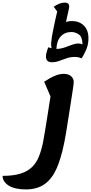

<svg xmlns="http://www.w3.org/2000/svg" viewBox="-148 -1102 705 1487"><path d="M53 365Q-34 365 -81 335Q-128 305 -128 260Q-46 260 9.5 243Q65 226 99.5 192.5Q134 159 153.5 110Q173 61 186 -3Q195 -51 205 -113.5Q215 -176 225 -239.5Q235 -303 243 -355L194 -469Q239 -499 276 -514.5Q313 -530 345 -530Q382 -530 402.5 -512Q423 -494 423 -467Q423 -456 417 -414.5Q411 -373 398 -291Q385 -209 364 -76Q339 80 301 177.5Q263 275 203 320Q143 365 53 365ZM254 -620Q208 -620 208 -663Q208 -679 213 -697.5Q218 -716 226 -736Q232 -734 238 -732Q244 -730 251 -728Q248 -745 248 -762Q248 -770 248.5 -777Q249 -784 251 -790Q251 -803 256 -829Q261 -855 267.5 -888Q274 -921 281.5 -954Q289 -987 295 -1013L268 -1050Q288 -1064 310.5 -1073Q333 -1082 353 -1082Q388 -1082 388 -1052Q388 -1043 381 -1012.5Q374 -982 363 -932Q386 -939 409 -939Q466 -939 501.5 -904Q537 -869 537 -805Q537 -757 519 -715.5Q501 -674 483 -650Q471 -656 457.5 -658.5Q444 -661 431 -661Q397 -661 367.5 -650.5Q338 -640 310 -630Q282 -620 254 -620ZM404 -854Q354 -854 322.5 -820Q291 -786 289 -723Q322 -724 351.5 -734Q381 -744 408 -754.5Q435 -765 461 -765Q478 -765 491 -758Q490 -815 463.5 -834.5Q437 -854 404 -854Z"/></svg>

Font: Lemonada SemiBold
Style: Regular
Weight: 600
Designer: Mohamed Gaber (Arabic), Eduardo Tunni (Latin)
Foundry: Kief Type Foundry
Version: Version 4.005; ttfautohint (v1.8.3)